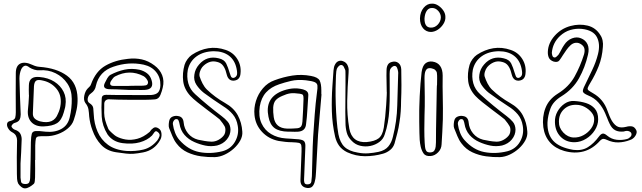

<svg xmlns="http://www.w3.org/2000/svg" viewBox="-20 -749 3534 1057"><path d="M173 132Q173 156 173.5 180.5Q174 205 173 228Q172 238 171.5 248.5Q171 259 165 264Q155 273 142 280.5Q129 288 117 288Q107 288 96 279Q85 270 80 261Q75 250 74 236Q73 222 73 209Q72 163 72.5 116.5Q73 70 74 24Q74 10 68 -1.5Q62 -13 47 -21Q33 -28 24 -44Q17 -56 19 -68Q21 -80 37 -83Q61 -89 64 -102Q67 -115 67 -131Q67 -184 66.5 -238Q66 -292 67 -346Q67 -387 92 -399Q117 -411 158 -392Q179 -382 198 -381Q292 -374 348.5 -332.5Q405 -291 407 -208Q408 -177 402 -147Q396 -117 386 -88Q378 -63 354 -42.5Q330 -22 298 -10.5Q266 1 233 1Q204 0 192 2Q180 4 177.5 14.5Q175 25 174 51V132ZM93 151V229Q94 240 96 251.5Q98 263 117 264Q136 265 141 254.5Q146 244 146 231Q147 181 148.5 131.5Q150 82 150 33Q151 1 155 -12.5Q159 -26 176 -27.5Q193 -29 231 -24Q281 -19 317.5 -39Q354 -59 364 -104Q376 -155 375 -205Q375 -253 350.5 -289.5Q326 -326 285.5 -346Q245 -366 197 -362Q184 -361 169 -365.5Q154 -370 143 -377Q126 -391 115 -386.5Q104 -382 97 -368Q87 -345 87 -317Q88 -268 90 -218.5Q92 -169 94 -119Q94 -103 88 -90.5Q82 -78 60 -72Q55 -71 49.5 -65Q44 -59 43 -54Q43 -50 48.5 -44Q54 -38 59 -36Q85 -28 93 -11Q101 6 99 26Q98 57 96.5 89Q95 121 93 151ZM139 -228Q139 -241 138.5 -254Q138 -267 139 -280Q140 -331 198 -325Q245 -321 279 -299.5Q313 -278 330 -244Q347 -210 340 -167Q339 -158 336 -148.5Q333 -139 331 -130Q319 -87 294 -71Q269 -55 219 -53Q175 -52 152 -77.5Q129 -103 134 -147Q136 -161 137 -180Q138 -199 139 -213.5Q140 -228 139 -228ZM314 -176Q319 -227 290.5 -261Q262 -295 218 -305Q191 -312 180 -305.5Q169 -299 167 -275Q165 -238 164 -201.5Q163 -165 161 -127Q160 -108 170 -97.5Q180 -87 200 -81Q276 -62 299 -123Q311 -147 314 -176Z M586 -202Q573 -204 564 -198Q555 -192 554 -179Q553 -148 553.5 -127Q554 -106 559.5 -86Q565 -66 577 -38Q581 -31 596.5 -17Q612 -3 619 1Q642 14 672 19Q702 24 736 15Q770 6 804 -23Q812 -36 824.5 -44.5Q837 -53 853 -42Q867 -34 869 -13.5Q871 7 861 23Q830 78 768 90Q736 96 715.5 97.5Q695 99 674 96.5Q653 94 618 89Q567 81 536 47.5Q505 14 489 -32Q482 -50 477.5 -69.5Q473 -89 471 -108Q470 -128 467 -146.5Q464 -165 450 -182Q439 -198 444 -222.5Q449 -247 462 -261Q467 -266 473 -272Q479 -278 481 -285Q507 -357 560.5 -387.5Q614 -418 684 -425Q724 -430 760.5 -422Q797 -414 830 -389Q860 -367 872.5 -335.5Q885 -304 876 -267Q872 -248 863 -226Q854 -204 834 -202Q813 -200 776 -199.5Q739 -199 699.5 -199.5Q660 -200 628.5 -200.5Q597 -201 586 -202ZM684 -226Q716 -226 748 -225.5Q780 -225 812 -226Q839 -228 850.5 -240.5Q862 -253 863 -280Q864 -322 839.5 -352.5Q815 -383 771 -393Q728 -402 687 -399Q646 -396 605 -382Q526 -356 508 -277Q504 -251 481 -235Q466 -225 463 -207Q460 -189 473 -181Q492 -169 493.5 -153Q495 -137 496 -120Q498 -69 517 -24.5Q536 20 575 48.5Q614 77 677 82Q725 85 769 74.5Q813 64 846 24Q854 13 858 1Q862 -11 850 -21Q838 -32 830.5 -21.5Q823 -11 817 -3Q791 23 749.5 34.5Q708 46 655 39Q601 32 572 -9Q543 -56 540 -106.5Q537 -157 540 -207Q541 -219 547.5 -223Q554 -227 564 -227Q595 -226 624.5 -226Q654 -226 684 -226ZM579 -258Q542 -261 557 -292Q563 -305 570.5 -318Q578 -331 588 -337Q626 -357 665.5 -365.5Q705 -374 748 -365Q772 -359 789.5 -345.5Q807 -332 814 -309Q831 -257 777 -254Q766 -253 754.5 -253.5Q743 -254 731 -254H687Q687 -254 667.5 -255Q648 -256 622.5 -257Q597 -258 579 -258ZM687 -276Q687 -276 699.5 -276.5Q712 -277 728.5 -277Q745 -277 757 -277Q769 -277 781.5 -279Q794 -281 795 -295Q795 -304 786.5 -315Q778 -326 770 -330Q693 -370 613 -328Q606 -324 601 -317Q596 -310 591 -303Q584 -291 587.5 -283.5Q591 -276 606 -276Z M952 41Q938 23 929 0.5Q920 -22 911 -44Q908 -52 909 -66Q910 -80 913 -89Q918 -103 932.5 -108Q947 -113 961 -110Q988 -106 991 -75Q994 -41 1015 -15Q1036 11 1070 20Q1090 24 1106.5 27Q1123 30 1145 31Q1170 31 1192.5 15Q1215 -1 1219 -18Q1224 -40 1216.5 -54Q1209 -68 1189 -92Q1185 -96 1165 -111Q1145 -126 1118.5 -146Q1092 -166 1067 -186Q1042 -206 1028 -221Q994 -258 988.5 -302Q983 -346 996 -392Q1001 -408 1012 -423Q1023 -438 1036 -447Q1080 -476 1127 -483.5Q1174 -491 1223 -474Q1264 -460 1286.5 -424Q1309 -388 1304 -344Q1303 -328 1294.5 -317.5Q1286 -307 1268 -305Q1252 -304 1242.5 -312.5Q1233 -321 1229 -336Q1228 -340 1227 -343Q1226 -346 1225 -350Q1220 -371 1208.5 -387Q1197 -403 1176 -408Q1151 -415 1129.5 -406Q1108 -397 1093 -379Q1085 -369 1080.5 -354Q1076 -339 1079 -328Q1085 -309 1095 -289.5Q1105 -270 1119 -256Q1164 -213 1219 -182Q1267 -155 1289 -114.5Q1311 -74 1314 -24Q1316 0 1303 24Q1290 48 1267.5 68.5Q1245 89 1217.5 102Q1190 115 1163 116Q1126 117 1086.5 111.5Q1047 106 1011.5 89.5Q976 73 952 41ZM1050 -338Q1054 -369 1076 -394Q1119 -444 1184 -428Q1215 -421 1225.5 -399Q1236 -377 1243 -352Q1246 -343 1250 -331.5Q1254 -320 1264 -320Q1275 -321 1282 -331.5Q1289 -342 1282 -373Q1272 -419 1239.5 -443Q1207 -467 1157 -467Q1100 -466 1062.5 -439Q1025 -412 1014 -365Q1007 -326 1016.5 -291Q1026 -256 1055 -230Q1090 -198 1126.5 -168Q1163 -138 1200 -110Q1220 -95 1234 -78.5Q1248 -62 1249 -36Q1249 -6 1229 18.5Q1209 43 1175 52Q1142 59 1110.5 52.5Q1079 46 1050 33Q1018 19 996 -6Q974 -31 968 -68Q967 -75 963.5 -84Q960 -93 953 -93Q944 -95 937 -85Q930 -75 932 -64Q935 -41 944 -18Q953 5 968 22Q1016 76 1076.5 88Q1137 100 1203 84Q1250 72 1273.5 31.5Q1297 -9 1289 -56Q1283 -94 1261.5 -119.5Q1240 -145 1209 -164Q1181 -182 1154.5 -200.5Q1128 -219 1102 -238Q1078 -257 1061.5 -282Q1045 -307 1050 -338Z M1750 -230Q1746 -175 1740.5 -119.5Q1735 -64 1731 -8Q1728 41 1725.5 92Q1723 143 1720 194Q1719 208 1718 222Q1717 236 1713 250Q1710 265 1701 276Q1692 287 1673 286Q1633 282 1634 242Q1635 204 1637 165Q1639 126 1640 87Q1641 61 1638.5 50.5Q1636 40 1625 37.5Q1614 35 1587 34Q1569 34 1551 32Q1533 30 1514 27Q1459 16 1422.5 -23Q1386 -62 1381 -116Q1377 -154 1389 -193Q1401 -232 1427.5 -263Q1454 -294 1491 -307Q1539 -325 1589.5 -333Q1640 -341 1692 -331Q1730 -324 1739.5 -306Q1749 -288 1749 -251V-230ZM1655 214Q1655 224 1654 236Q1653 248 1656 257Q1659 266 1672 266Q1692 266 1694 251Q1696 236 1697 221Q1699 167 1700 112.5Q1701 58 1704 5Q1708 -57 1712.5 -118Q1717 -179 1725 -240Q1729 -265 1727.5 -278Q1726 -291 1712 -297Q1698 -303 1664 -307Q1618 -312 1582 -303.5Q1546 -295 1517 -285Q1472 -270 1445 -240.5Q1418 -211 1410 -163Q1402 -109 1419.5 -70.5Q1437 -32 1472.5 -11Q1508 10 1553 13Q1573 14 1585.5 15Q1598 16 1611 17Q1640 18 1651.5 26Q1663 34 1661 62Q1659 95 1658 137.5Q1657 180 1655 214ZM1584 -24H1567Q1517 -25 1491.5 -44Q1466 -63 1458 -106Q1437 -207 1528 -246Q1557 -258 1587 -261.5Q1617 -265 1648 -257Q1663 -253 1671 -244.5Q1679 -236 1677 -219Q1674 -180 1672 -142Q1670 -104 1665 -66Q1662 -27 1621 -24Q1612 -23 1602.5 -23.5Q1593 -24 1584 -24ZM1580 -41Q1580 -41 1594 -41.5Q1608 -42 1617 -43Q1633 -45 1638.5 -54.5Q1644 -64 1645 -80Q1647 -112 1648.5 -142Q1650 -172 1651 -206Q1651 -220 1648 -225.5Q1645 -231 1631 -233Q1597 -238 1577.5 -235Q1558 -232 1534 -221Q1510 -211 1498 -197.5Q1486 -184 1484 -158Q1483 -131 1487 -104Q1496 -43 1561 -41Z M2109 -245Q2109 -277 2108 -304Q2107 -331 2108 -362Q2108 -379 2114.5 -391.5Q2121 -404 2137 -408Q2158 -414 2173 -402.5Q2188 -391 2189 -367Q2190 -324 2190 -281Q2190 -238 2188 -194Q2188 -165 2186 -135Q2184 -105 2179 -76Q2175 -46 2167.5 -17Q2160 12 2152 41Q2145 63 2127.5 77Q2110 91 2089 97Q2040 111 1989.5 111Q1939 111 1891 89Q1863 75 1847.5 54Q1832 33 1825 4Q1809 -66 1807 -136Q1805 -206 1810 -276Q1812 -298 1813 -319Q1814 -340 1816 -361Q1817 -369 1818.5 -377.5Q1820 -386 1824 -393Q1831 -407 1842.5 -412Q1854 -417 1866 -413Q1888 -406 1895 -386Q1899 -376 1899.5 -367.5Q1900 -359 1899 -348Q1893 -271 1891.5 -194Q1890 -117 1903 -41Q1918 39 1999 33Q2043 29 2064.5 12.5Q2086 -4 2093 -47Q2097 -72 2100.5 -105.5Q2104 -139 2106 -171Q2108 -203 2109 -224Q2110 -245 2109 -245ZM1881 -363Q1878 -371 1873 -380.5Q1868 -390 1860 -391Q1852 -392 1844.5 -384.5Q1837 -377 1834 -369Q1831 -361 1829.5 -332.5Q1828 -304 1827.5 -262.5Q1827 -221 1828.5 -175.5Q1830 -130 1833.5 -86.5Q1837 -43 1843 -10Q1852 36 1876.5 59.5Q1901 83 1949 91Q1979 97 2007.5 95Q2036 93 2064 87Q2100 79 2118 57Q2136 35 2143 4Q2165 -82 2167 -168.5Q2169 -255 2172 -341Q2173 -346 2171.5 -356Q2170 -366 2166 -375.5Q2162 -385 2154 -386Q2148 -387 2141 -382Q2134 -377 2131 -372Q2127 -367 2126 -359Q2125 -351 2125 -343Q2125 -293 2125.5 -242.5Q2126 -192 2123 -142Q2121 -108 2115 -74.5Q2109 -41 2098 -9Q2090 17 2068 33Q2046 49 2018.5 54.5Q1991 60 1963.5 53.5Q1936 47 1917 27Q1896 7 1889 -19Q1882 -45 1882 -72Q1881 -97 1881 -132.5Q1881 -168 1881.5 -206.5Q1882 -245 1882 -279.5Q1882 -314 1882 -336.5Q1882 -359 1881 -363Z M2292 -648Q2293 -683 2312.5 -706.5Q2332 -730 2360 -729Q2377 -729 2393.5 -718Q2410 -707 2421 -690.5Q2432 -674 2432 -656Q2433 -636 2421 -617Q2409 -598 2391 -586Q2373 -574 2353 -573Q2326 -573 2309 -593.5Q2292 -614 2292 -648ZM2317 -648Q2316 -598 2351 -597Q2373 -596 2389.5 -613Q2406 -630 2407 -653Q2407 -673 2392.5 -689Q2378 -705 2360 -705Q2341 -706 2330 -690.5Q2319 -675 2317 -648ZM2301 -352Q2306 -387 2322 -400Q2338 -413 2361 -410Q2389 -406 2403 -386Q2417 -366 2417 -333Q2416 -273 2417.5 -212.5Q2419 -152 2418 -92Q2417 -57 2415 -23Q2413 11 2411 46Q2410 71 2392 89.5Q2374 108 2351 110Q2323 112 2312 96Q2301 80 2296 58Q2292 40 2290.5 21Q2289 2 2289 -17Q2288 -48 2288 -78.5Q2288 -109 2288 -140Q2288 -140 2288.5 -162.5Q2289 -185 2290.5 -219.5Q2292 -254 2295 -290Q2298 -326 2301 -352ZM2386 -282Q2386 -299 2386.5 -316Q2387 -333 2385 -349Q2384 -355 2377.5 -362Q2371 -369 2365 -370Q2363 -371 2355 -373Q2347 -375 2338 -373Q2329 -371 2323 -359Q2317 -347 2317 -318Q2318 -266 2318.5 -215.5Q2319 -165 2317 -112Q2316 -78 2316 -37Q2316 4 2318 37Q2319 47 2320 60Q2321 73 2327 82Q2333 91 2350 90Q2365 89 2371 80Q2377 71 2378.5 58Q2380 45 2380 35Q2380 4 2380.5 -37.5Q2381 -79 2382 -121.5Q2383 -164 2383.5 -200.5Q2384 -237 2384.5 -259.5Q2385 -282 2386 -282Z M2521 41Q2507 23 2498 0.5Q2489 -22 2480 -44Q2477 -52 2478 -66Q2479 -80 2482 -89Q2487 -103 2501.5 -108Q2516 -113 2530 -110Q2557 -106 2560 -75Q2563 -41 2584 -15Q2605 11 2639 20Q2659 24 2675.5 27Q2692 30 2714 31Q2739 31 2761.5 15Q2784 -1 2788 -18Q2793 -40 2785.5 -54Q2778 -68 2758 -92Q2754 -96 2734 -111Q2714 -126 2687.5 -146Q2661 -166 2636 -186Q2611 -206 2597 -221Q2563 -258 2557.5 -302Q2552 -346 2565 -392Q2570 -408 2581 -423Q2592 -438 2605 -447Q2649 -476 2696 -483.5Q2743 -491 2792 -474Q2833 -460 2855.5 -424Q2878 -388 2873 -344Q2872 -328 2863.5 -317.5Q2855 -307 2837 -305Q2821 -304 2811.5 -312.5Q2802 -321 2798 -336Q2797 -340 2796 -343Q2795 -346 2794 -350Q2789 -371 2777.5 -387Q2766 -403 2745 -408Q2720 -415 2698.5 -406Q2677 -397 2662 -379Q2654 -369 2649.5 -354Q2645 -339 2648 -328Q2654 -309 2664 -289.5Q2674 -270 2688 -256Q2733 -213 2788 -182Q2836 -155 2858 -114.5Q2880 -74 2883 -24Q2885 0 2872 24Q2859 48 2836.5 68.5Q2814 89 2786.5 102Q2759 115 2732 116Q2695 117 2655.5 111.5Q2616 106 2580.5 89.5Q2545 73 2521 41ZM2619 -338Q2623 -369 2645 -394Q2688 -444 2753 -428Q2784 -421 2794.5 -399Q2805 -377 2812 -352Q2815 -343 2819 -331.5Q2823 -320 2833 -320Q2844 -321 2851 -331.5Q2858 -342 2851 -373Q2841 -419 2808.5 -443Q2776 -467 2726 -467Q2669 -466 2631.5 -439Q2594 -412 2583 -365Q2576 -326 2585.5 -291Q2595 -256 2624 -230Q2659 -198 2695.5 -168Q2732 -138 2769 -110Q2789 -95 2803 -78.5Q2817 -62 2818 -36Q2818 -6 2798 18.5Q2778 43 2744 52Q2711 59 2679.5 52.5Q2648 46 2619 33Q2587 19 2565 -6Q2543 -31 2537 -68Q2536 -75 2532.5 -84Q2529 -93 2522 -93Q2513 -95 2506 -85Q2499 -75 2501 -64Q2504 -41 2513 -18Q2522 5 2537 22Q2585 76 2645.5 88Q2706 100 2772 84Q2819 72 2842.5 31.5Q2866 -9 2858 -56Q2852 -94 2830.5 -119.5Q2809 -145 2778 -164Q2750 -182 2723.5 -200.5Q2697 -219 2671 -238Q2647 -257 2630.5 -282Q2614 -307 2619 -338Z M3299 -491Q3295 -433 3276 -385Q3257 -337 3230 -293Q3219 -275 3216 -266Q3213 -257 3220 -251.5Q3227 -246 3246 -235Q3302 -203 3324 -140Q3329 -126 3335 -111.5Q3341 -97 3349 -83Q3365 -58 3382.5 -51Q3400 -44 3428 -51Q3446 -56 3460 -53Q3474 -50 3483 -32Q3489 -19 3478 -1.5Q3467 16 3448 22Q3417 34 3385 35Q3353 36 3321 21Q3311 16 3302.5 15.5Q3294 15 3283 26Q3243 71 3193 84.5Q3143 98 3086 82Q3037 68 3007.5 34.5Q2978 1 2971 -49Q2964 -105 2982.5 -153.5Q3001 -202 3050 -233Q3112 -271 3143.5 -328Q3175 -385 3195 -449Q3200 -466 3197.5 -480Q3195 -494 3181 -504Q3166 -515 3150 -513.5Q3134 -512 3121 -500Q3108 -488 3098 -473.5Q3088 -459 3078 -444Q3069 -429 3059.5 -416.5Q3050 -404 3028 -410Q3008 -417 3001.5 -431.5Q2995 -446 2996 -465Q2998 -512 3033.5 -552Q3069 -592 3121 -606Q3170 -619 3215 -608Q3260 -597 3285 -556Q3294 -543 3297.5 -525.5Q3301 -508 3299 -491ZM2994 -75Q2992 -10 3026 26.5Q3060 63 3136 76Q3183 82 3216 61.5Q3249 41 3277 3Q3288 -12 3298 -13.5Q3308 -15 3323 -2Q3346 17 3375 20.5Q3404 24 3433 16Q3441 14 3450 5Q3459 -4 3456 -14Q3454 -22 3442.5 -26.5Q3431 -31 3414 -25Q3386 -22 3367 -32Q3348 -42 3336 -68Q3329 -82 3323.5 -97Q3318 -112 3311 -127Q3297 -159 3274.5 -184.5Q3252 -210 3217 -224Q3191 -235 3189 -245Q3187 -255 3200 -280Q3220 -322 3240.5 -364.5Q3261 -407 3272 -451Q3286 -506 3266 -544.5Q3246 -583 3183 -590Q3151 -593 3120 -584Q3089 -575 3063 -551Q3023 -514 3018 -459Q3018 -453 3020.5 -444Q3023 -435 3030 -433Q3037 -431 3043.5 -437Q3050 -443 3054 -447Q3063 -461 3070 -475Q3077 -489 3086 -502Q3103 -528 3129.5 -538Q3156 -548 3179 -538Q3204 -528 3214.5 -505Q3225 -482 3217 -448Q3201 -378 3167.5 -318Q3134 -258 3071 -219Q3025 -191 3010.5 -152Q2996 -113 2994 -75ZM3273 -92Q3273 -61 3254.5 -32Q3236 -3 3206.5 15Q3177 33 3145 34Q3097 35 3066.5 4Q3036 -27 3035 -77Q3034 -108 3049 -135Q3064 -162 3088.5 -178.5Q3113 -195 3141 -193Q3177 -191 3206.5 -181.5Q3236 -172 3254.5 -151Q3273 -130 3273 -92ZM3057 -80Q3056 -46 3081 -19.5Q3106 7 3138 8Q3167 9 3192.5 -5Q3218 -19 3234.5 -42Q3251 -65 3251 -91Q3252 -111 3237 -129.5Q3222 -148 3199.5 -160Q3177 -172 3152 -172Q3111 -173 3084 -147Q3057 -121 3057 -80Z"/></svg>

Font: Shizuru
Style: Regular
Weight: 400
Version: Version 1.000